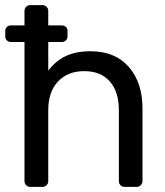

<svg xmlns="http://www.w3.org/2000/svg" viewBox="-20 -730 646 750"><path d="M0.5 -587.9V-608.9Q0.5 -618.7 7.1 -624.8Q13.7 -630.9 23.4 -630.9H75.7V-687Q75.7 -696.8 82 -703.4Q88.4 -710 98.6 -710H145.5Q155.3 -710 161.9 -703.4Q168.5 -696.8 168.5 -687V-630.9H220.7Q230.5 -630.9 237.1 -625Q243.7 -619.1 243.7 -608.9V-587.9Q243.7 -578.1 237.1 -572Q230.5 -565.9 220.7 -565.9H168.5V-454.1Q196.3 -491.2 235.8 -510.5Q275.4 -529.8 333.5 -529.8Q429.7 -529.8 483.2 -468.5Q536.6 -407.2 536.6 -306.2V-22.9Q536.6 -13.2 530 -6.6Q523.4 0 513.7 0H466.3Q456.5 0 450.4 -6.6Q444.3 -13.2 444.3 -22.9V-299.8Q444.3 -371.6 408.9 -411.9Q373.5 -452.1 308.6 -452.1Q244.6 -452.1 206.5 -411.6Q168.5 -371.1 168.5 -299.8V-22.9Q168.5 -13.2 161.9 -6.6Q155.3 0 145.5 0H98.6Q88.4 0 82 -6.6Q75.7 -13.2 75.7 -22.9V-565.9H23.4Q13.7 -565.9 7.1 -572Q0.5 -578.1 0.5 -587.9Z"/></svg>

Font: Rubik AZ
Style: Regular
Weight: 400
Designer: Hubert and Fischer
Foundry: Hubert & Fischer
Version: Version 2.000